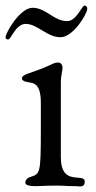

<svg xmlns="http://www.w3.org/2000/svg" viewBox="-43 -664 347 691"><path d="M-23 -530C-23 -523 -17 -522 -13 -522C-4 -522 14 -578 49 -578C93 -578 125 -530 175 -530C220 -530 271 -614 271 -632C271 -642 265 -644 261 -644C252 -644 232 -588 199 -588C150 -588 123 -636 74 -636C29 -636 -23 -546 -23 -530ZM36 -381C36 -377 41 -373 46 -371C68 -363 104 -377 104 -294V-206C104 -33 102 -39 63 -26C54 -23 48 -14 48 -7C48 3 63 6 88 6C105 6 117 4 159 4C197 4 188 6 230 6C235 6 241 7 245 7C261 7 262 -4 262 -10C262 -45 176 10 176 -98V-372C176 -389 182 -408 182 -420C182 -434 173 -439 167 -439C151 -439 153 -436 117 -421C61 -398 36 -397 36 -381Z"/></svg>

Font: OFL Sorts Mill Goudy
Style: Regular
Weight: 500
Version: Version 003.000